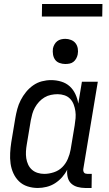

<svg xmlns="http://www.w3.org/2000/svg" viewBox="-20 -926 540 954"><path d="M168 8Q141 8 116.5 0Q92 -8 74.5 -25Q57 -42 46.5 -65Q36 -88 32.5 -113.5Q29 -139 30.5 -166Q32 -193 36 -219L56 -339Q60 -362 66 -384.5Q72 -407 83 -428.5Q94 -450 109.5 -469Q125 -488 145 -502Q165 -516 188 -522Q211 -528 234 -528Q260 -528 284.5 -520.5Q309 -513 326.5 -497Q344 -481 354.5 -458.5Q365 -436 369 -411L387 -520H466L394 -87Q393 -82 394 -77Q395 -72 397.5 -68.5Q400 -65 405 -63.5Q410 -62 415 -62H436L435 8H403Q384 8 365.5 3Q347 -2 334 -14Q321 -26 316.5 -45Q312 -64 314 -83Q304 -63 288.5 -45.5Q273 -28 253.5 -15.5Q234 -3 211.5 2.5Q189 8 168 8ZM200 -62Q223 -62 247.5 -70Q272 -78 289.5 -95.5Q307 -113 317 -136.5Q327 -160 331 -183L351 -303Q354 -321 355.5 -339Q357 -357 354.5 -374Q352 -391 346 -407Q340 -423 328.5 -435Q317 -447 300.5 -452.5Q284 -458 266 -458Q250 -458 233 -454.5Q216 -451 201 -442Q186 -433 174 -420Q162 -407 153.5 -391.5Q145 -376 140.5 -360Q136 -344 133 -328L113 -208Q110 -191 109 -173.5Q108 -156 110.5 -139.5Q113 -123 120 -108Q127 -93 139 -82.5Q151 -72 167 -67Q183 -62 200 -62ZM304 -608Q290 -608 276 -613Q262 -618 254 -629Q246 -640 243.5 -655Q241 -670 243 -685Q245 -695 250.5 -705Q256 -715 264.5 -721.5Q273 -728 283.5 -730.5Q294 -733 305 -733Q319 -733 333 -727.5Q347 -722 355.5 -711Q364 -700 366.5 -685Q369 -670 366 -655Q364 -645 358.5 -635Q353 -625 344.5 -618.5Q336 -612 325.5 -610Q315 -608 304 -608ZM188 -844 189 -906H489L488 -844Z"/></svg>

Font: Iosevka
Style: Italic
Weight: 400
Italic angle: -9°
Monospace: yes
Designer: Belleve Invis
Foundry: Belleve Invis
Version: Version 32.5.0; ttfautohint (v1.8.4)